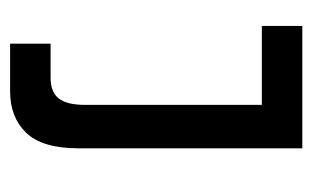

<svg xmlns="http://www.w3.org/2000/svg" viewBox="-142 -490 632 389"><g transform="rotate(-90 174.5 -296.0)"><path d="M68 0V-453Q68 -527 99.5 -559.5Q131 -592 183 -592H280V-510H211Q182 -510 169 -493.5Q156 -477 156 -440V-82H316V0Z"/></g></svg>

Font: Noto Sans Hebrew SemiCondensed
Style: Regular
Weight: 400
Width: 4
Designer: Monotype Design Team
Foundry: Monotype Imaging Inc.
Version: Version 2.003